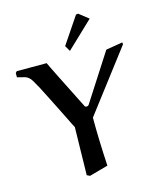

<svg xmlns="http://www.w3.org/2000/svg" viewBox="-135 -1033 937 1132"><g transform="rotate(-15 333.5 -467.0)"><path d="M660.2 -694.8 377 -323.2Q377 -249 379.4 -176.5Q381.8 -104 386.2 -27.8L272 3.9L253.9 -4.9Q254.9 -35.6 255.4 -73.7Q255.9 -111.8 256.8 -150.9Q257.8 -189.9 258.3 -222.9Q258.8 -255.9 259.3 -276.4L259.8 -296.9Q259.8 -296.9 249 -317.4Q238.8 -337.9 222.9 -370.4Q207 -402.8 188 -440.4Q168.9 -478 150.9 -513.9Q132.8 -549.8 119.1 -576.2Q106.9 -599.1 91.6 -624.5Q76.2 -649.9 51.8 -657.2L5.9 -668.9V-694.8L14.2 -704.1H196.8Q198.7 -699.2 210 -676Q221.2 -652.8 238 -619.4Q254.9 -585.9 274.4 -546.9Q293.9 -507.8 313 -470Q332 -432.1 347.2 -401.9Q350.1 -396 358.9 -396Q365.7 -396 371.1 -400.9L557.1 -689.9L659.2 -707ZM348.1 -738.3 328.1 -772.9 438 -936 451.2 -938 509.8 -892.1Z"/></g></svg>

Font: Aref Ruqaa
Style: Bold
Weight: 700
Designer: Abdullah Aref
Version: Version 1.002